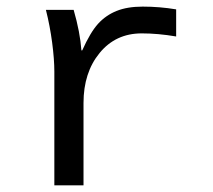

<svg xmlns="http://www.w3.org/2000/svg" viewBox="-20 -558 640 578"><path d="M510.3 -448.2Q455.6 -457.5 406.7 -457.5Q328.1 -457.5 279.8 -398.4Q231.4 -339.4 231.4 -248V0H143.6V-342.3Q143.6 -379.4 137 -429.7Q130.4 -480 118.2 -528.3H201.7Q221.2 -460.9 225.1 -406.2H227.5Q252 -460.9 275.4 -486.6Q298.8 -512.2 331.1 -525.1Q363.3 -538.1 409.7 -538.1Q460.4 -538.1 510.3 -529.8Z"/></svg>

Font: Courier New
Style: Regular
Weight: 400
Designer: Steve Matteson
Foundry: Ascender Corporation
Version: Version 2.00.3